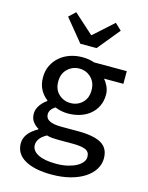

<svg xmlns="http://www.w3.org/2000/svg" viewBox="-140 -836 880 1142"><g transform="rotate(15 300.0 -264.5)"><path d="M291 221Q186 221 126.5 187Q67 153 67 88Q67 26 146 -18V-22Q126 -33 111 -52.5Q96 -72 96 -103Q96 -127 111.5 -151.5Q127 -176 154 -195V-199Q128 -218 110.5 -249.5Q93 -281 93 -325Q93 -366 109 -398.5Q125 -431 152 -454Q179 -477 214.5 -489Q250 -501 290 -501Q331 -501 364 -489H565V-411H446Q460 -395 471 -371.5Q482 -348 482 -322Q482 -282 467 -251Q452 -220 426 -198.5Q400 -177 365 -166Q330 -155 290 -155Q272 -155 251.5 -159Q231 -163 211 -171Q177 -149 177 -120Q177 -69 274 -69H378Q474 -69 521 -42Q568 -15 568 48Q568 84 548.5 115.5Q529 147 493 170.5Q457 194 405.5 207.5Q354 221 291 221ZM290 -219Q332 -219 362 -247Q392 -275 392 -325Q392 -373 362 -402Q332 -431 290 -431Q248 -431 217.5 -402Q187 -373 187 -325Q187 -275 217.5 -247Q248 -219 290 -219ZM301 152Q340 152 371.5 144.5Q403 137 425 125Q447 113 459 97.5Q471 82 471 65Q471 33 445 22Q419 11 367 11H280Q257 11 239 9.5Q221 8 206 3Q175 20 162.5 38.5Q150 57 150 76Q150 111 189 131.5Q228 152 301 152ZM256 -575 144 -712 184 -750 304 -642H308L428 -750L468 -712L356 -575Z"/></g></svg>

Font: SauceCodePro Nerd Font Mono
Style: Regular
Weight: 500
Monospace: yes
Designer: Paul D. Hunt, Teo Tuominen
Foundry: Adobe Systems Incorporated
Version: Version 2.030;PS 1.000;hotconv 16.6.51;makeotf.lib2.5.65220;